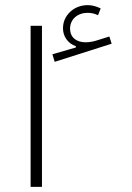

<svg xmlns="http://www.w3.org/2000/svg" viewBox="-20 -724 512 744"><path d="M370.1 -691.4C354.5 -698.7 338.4 -704.1 320.8 -704.1C293.5 -704.1 270.5 -695.3 252 -678.2C233.4 -660.6 224.1 -639.2 224.1 -613.8C224.1 -582 244.1 -555.2 273.9 -544.9V-540L183.1 -513.7L191.9 -484.4L412.6 -554.7L403.8 -582.5L355.5 -567.4C339.4 -562.5 325.2 -560.1 312 -560.1C275.4 -560.1 251.5 -579.6 251.5 -612.8C251.5 -649.4 280.3 -674.3 319.8 -674.3C333.5 -674.3 346.7 -671.4 359.9 -665ZM142.6 -624H98.6V0H142.6Z"/></svg>

Font: Estedad ExtraLight
Style: Regular
Weight: 200
Designer: Amin Abedi
Version: Version 7.3